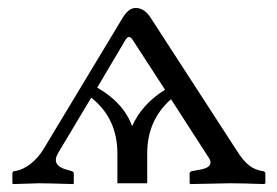

<svg xmlns="http://www.w3.org/2000/svg" viewBox="-20 -462 698 484"><path d="M295.9 -360.8 225.1 -241.2Q292 -202.6 313 -144Q337.9 -199.7 396 -235.8L314.9 -360.8Q305.2 -376.5 295.9 -360.8ZM351.1 0H275.9V-75.2Q275.9 -163.6 210 -215.8L127 -77.1Q106.9 -43.9 151.9 -33.2L160.2 -30.8Q166 -28.8 166 -24.9V0L165 2Q98.1 0 79.1 0L13.2 2L11.2 0V-24.9Q11.2 -27.3 12.9 -29.1Q14.6 -30.8 17.1 -30.8Q36.6 -33.2 56.6 -48.6Q76.7 -64 90.8 -87.9L289.1 -417Q304.2 -441.9 321.8 -441.9Q344.2 -441.9 359.9 -417L577.1 -82Q593.3 -56.2 608.4 -44.7Q623.5 -33.2 642.1 -30.8Q648.9 -29.8 648.9 -24.9V0L646 2Q589.8 0 560.1 0L460 2L458 0V-24.9Q458 -29.3 464.8 -30.8L478 -33.2Q502 -36.6 508.1 -44.9Q514.2 -53.2 505.9 -64.9L411.1 -211.9Q351.1 -159.2 351.1 -75.2Z"/></svg>

Font: Common Serif
Style: Regular
Weight: 400
Designer: Philipp H. Poll, Khaled Hosny
Foundry: Stefan Peev, Context Ltd.
Version: Version 1.026